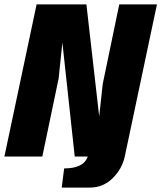

<svg xmlns="http://www.w3.org/2000/svg" viewBox="-39 -710 732 871"><path d="M673 -690 527 0Q515 56 472 98.5Q429 141 368 141H241L252 54Q341 54 359 0H300L244 -517L227 -354L153 0H-19L127 -690H353L411 -182L427 -329L502 -690Z"/></svg>

Font: Decalotype Black Italic
Style: Regular
Weight: 900
Italic angle: -12°
Designer: Alfredo Marco Pradil
Foundry: Alfredo Marco Pradil
Version: Version 1.0